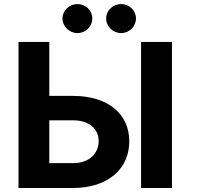

<svg xmlns="http://www.w3.org/2000/svg" viewBox="-20 -936 982 956"><path d="M72.1 0H343.8C516.3 0 623.9 -94.8 623.6 -232.2C623.9 -370 516.3 -458.5 343.8 -458.5H225.5V-727.3H72.1ZM682.5 -727.3V0H836.3V-727.3ZM343.8 -337C426.5 -337 471.6 -291.5 471.2 -233.7C471.6 -174 426.5 -123.6 343.8 -123.6H225.5V-337ZM583.1 -771.3C624.3 -771.3 657 -804.3 657 -843.8C657 -883.9 624.3 -915.8 583.1 -915.8C542.3 -915.8 508.5 -883.9 508.5 -843.8C508.5 -804.3 542.3 -771.3 583.1 -771.3ZM291.2 -843.8C291.2 -804.3 324.9 -771.3 365.8 -771.3C407 -771.3 439.6 -804.3 439.6 -843.8C439.6 -883.9 407 -915.8 365.8 -915.8C324.9 -915.8 291.2 -883.9 291.2 -843.8Z"/></svg>

Font: Inter-Hewn
Style: Bold
Weight: 700
Designer: Rasmus Andersson
Foundry: rsms
Version: Version 3.012;git-f93a4a705